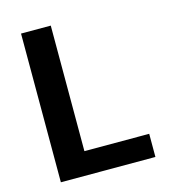

<svg xmlns="http://www.w3.org/2000/svg" viewBox="-105 -786 782 873"><g transform="rotate(-15 285.5 -350.0)"><path d="M74 0V-700H214V-109H519V0Z"/></g></svg>

Font: DM Sans 9pt ExtraBold
Style: Regular
Weight: 800
Version: Version 4.004;gftools[0.9.30]